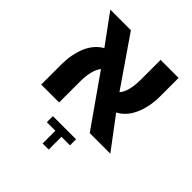

<svg xmlns="http://www.w3.org/2000/svg" viewBox="-226 -748 1134 1134"><g transform="rotate(45 341.0 -181.0)"><path d="M213.9 -173.8Q213.9 -130.9 213.9 0Q176.8 0 64.5 0Q64.5 -42 64.5 -168Q64.5 -250 91.8 -317.4Q120.1 -383.8 175.8 -416Q130.9 -477.5 40 -601.6Q83 -601.6 211.9 -601.6Q264.6 -525.4 422.9 -294.9Q460 -335 460 -440.4Q460 -494.1 460 -601.6Q497.1 -601.6 610.4 -601.6Q610.4 -563.5 610.4 -446.3Q610.4 -362.3 581.1 -294.9Q551.8 -226.6 494.1 -196.3Q543 -130.9 641.6 0Q598.6 0 469.7 0Q415 -78.1 249 -314.5Q213.9 -268.6 213.9 -173.8ZM316.4 240.2Q316.4 213.9 316.4 133.8Q297.9 133.8 245.1 133.8Q245.1 121.1 245.1 83Q293 83 438.5 83Q438.5 95.7 438.5 133.8Q419.9 133.8 367.2 133.8Q367.2 160.2 367.2 240.2Q354.5 240.2 316.4 240.2Z"/></g></svg>

Font: Noto Sans Hebrew DECATHLON 
Style: Bold
Weight: 400
Designer: Monotype Design Team
Version: Version 2.000;GOOG;noto-fonts:20170220:a8a215d2e889